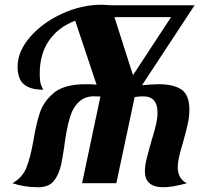

<svg xmlns="http://www.w3.org/2000/svg" viewBox="-20 -770 874 807"><path d="M647 -416C633.7 -416 610.3 -414.7 577 -412L798 -748H445C427.7 -749.3 414.3 -750 405 -750C350.3 -750 295.7 -737.5 241 -712.5C186.3 -687.5 141.5 -654.8 106.5 -614.5C71.5 -574.2 54 -532.7 54 -490C54 -455.3 62.8 -430.5 80.5 -415.5C98.2 -400.5 125 -393 161 -393C161 -394.3 158.7 -399.8 154 -409.5C149.3 -419.2 147 -436.3 147 -461C147 -515.7 160 -561.8 186 -599.5C212 -637.2 248.7 -665 296 -683L386 -414C376 -415.3 360.7 -416 340 -416C274.7 -416 227.7 -401.7 199 -373C175 -351.7 158 -326.5 148 -297.5C138 -268.5 129 -230 121 -182C112.3 -132.7 102.3 -93.8 91 -65.5C79.7 -37.2 60 -15.3 32 0C65.3 11.3 101.3 17 140 17C169.3 17 191.2 8.5 205.5 -8.5C219.8 -25.5 230.3 -48.7 237 -78C240.3 -94 244.3 -117 249 -147C251.7 -168.3 255 -190.5 259 -213.5C263 -236.5 267.7 -256.3 273 -273C281 -302.3 294 -325.3 312 -342C330 -358.7 352.3 -366.3 379 -365C389 -365 396.7 -364.7 402 -364L325 0H469L546 -362C558 -364 570 -365 582 -365C622 -365 642 -342.3 642 -297C642 -281 639.7 -263.2 635 -243.5C630.3 -223.8 623.7 -200 615 -172C606.3 -141.3 599.8 -117 595.5 -99C591.2 -81 589 -64.7 589 -50C589 -5.3 615 17 667 17C692.3 17 725.3 11.3 766 0C754 -4.7 744.5 -13 737.5 -25C730.5 -37 727 -50.7 727 -66C727 -78.7 728.7 -92.5 732 -107.5C735.3 -122.5 741 -143.7 749 -171C757.7 -201 764.3 -226.7 769 -248C773.7 -269.3 776 -289.7 776 -309C776 -349.7 765.2 -377.7 743.5 -393C721.8 -408.3 689.7 -416 647 -416ZM461 -698H699L539 -454Z"/></svg>

Font: DonutKreme
Style: Regular
Weight: 400
Designer: Impallari Type
Foundry: Impallari Type
Version: Version 2.100